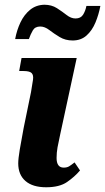

<svg xmlns="http://www.w3.org/2000/svg" viewBox="-20 -781 444 811"><path d="M175 10Q118 10 87.5 -16.5Q57 -43 57 -91Q57 -110 63.5 -149.5Q70 -189 80 -241L111 -392Q117 -426 119.5 -445Q122 -464 113.5 -472.5Q105 -481 79 -481H61L71 -536H304L234 -212Q227 -181 223 -158.5Q219 -136 219 -114Q219 -73 249 -73Q263 -73 272 -78.5Q281 -84 295 -95L318 -61Q295 -34 263 -12Q231 10 175 10ZM287 -610Q256 -610 232 -624.5Q208 -639 188.5 -654Q169 -669 150 -669Q128 -669 118.5 -652.5Q109 -636 102 -616H44Q51 -654 66.5 -686.5Q82 -719 107 -739.5Q132 -760 167 -761Q198 -761 220.5 -746.5Q243 -732 261.5 -717.5Q280 -703 299 -703Q321 -703 331 -719Q341 -735 345 -756H404Q397 -719 383 -685.5Q369 -652 345.5 -631Q322 -610 287 -610Z"/></svg>

Font: Noto Serif Condensed ExtraBold
Style: Italic
Weight: 800
Width: 3
Italic angle: -12°
Designer: Monotype Design Team
Foundry: Monotype Imaging Inc.
Version: Version 2.014; ttfautohint (v1.8.4.7-5d5b)